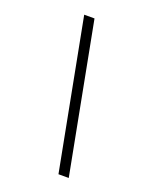

<svg xmlns="http://www.w3.org/2000/svg" viewBox="-130 -782 646 821"><g transform="rotate(20 193.0 -371.5)"><path d="M238.8 -32.2 108.9 -710.9H155.8L285.6 -32.2Z"/></g></svg>

Font: Muli
Style: ExtraLightItalic
Weight: 200
Italic angle: -7°
Designer: Vernon Adams
Foundry: newtypography
Version: Version 2.0; ttfautohint (v1.00rc1.2-2d82) -l 8 -r 50 -G 200